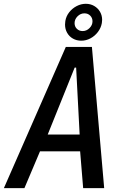

<svg xmlns="http://www.w3.org/2000/svg" viewBox="-26 -966 646 986"><path d="M312 -725H446L509 0H401L385.5 -189H179.5L99.5 0H-6ZM383 -275 365 -619H357.5L219 -275ZM308 -840Q308 -849 309.5 -858Q313.5 -882.5 329.2 -902.8Q345 -923 367.8 -934.8Q390.5 -946.5 414.5 -946.5Q438.5 -946.5 457.5 -935.5Q476.5 -924.5 487.5 -905.8Q498.5 -887 498.5 -864Q498.5 -856 497 -847.5Q492.5 -822.5 476.8 -801.8Q461 -781 438.5 -769Q416 -757 391.5 -757Q367.5 -757 348.5 -767.8Q329.5 -778.5 318.8 -797.5Q308 -816.5 308 -840ZM449 -856.5Q449 -874 437.2 -885.8Q425.5 -897.5 407.5 -897.5Q387.5 -897.5 372.2 -882.2Q357 -867 357 -847Q357 -829.5 368.8 -818Q380.5 -806.5 398.5 -806.5Q418.5 -806.5 433.8 -821.8Q449 -837 449 -856.5Z"/></svg>

Font: JuliaMono Medium
Style: Italic
Weight: 500
Italic angle: -9°
Monospace: yes
Designer: cormullion
Foundry: corm
Version: Version 0.054; ttfautohint (v1.8.4)